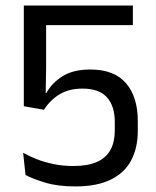

<svg xmlns="http://www.w3.org/2000/svg" viewBox="-20 -659 561 690"><path d="M250.8 11Q187.9 11 142.5 -2.7Q97.2 -16.3 71.7 -30.2L63.1 -110Q84.9 -97.7 112.6 -86.8Q140.3 -76 173.2 -69.2Q206.1 -62.4 243.7 -62.4Q296.2 -62.4 329 -77.3Q361.8 -92.2 377.2 -120.8Q392.5 -149.3 392.5 -189.6V-221.1Q392.5 -277.5 364.4 -309.1Q336.3 -340.6 276.5 -340.6Q228.5 -340.6 194.6 -320.4Q160.7 -300.1 137.9 -264.5L65.6 -277.2V-639H457.5V-568.6H145.7V-415.5L144.2 -324.2L146.5 -324.7Q166.7 -361.2 205 -385.2Q243.4 -409.2 304.3 -409.2Q390.5 -409.2 432.8 -360Q475.2 -310.8 475.2 -223.7V-188.7Q475.2 -127.5 451.4 -82.6Q427.6 -37.7 377.9 -13.4Q328.3 11 250.8 11Z"/></svg>

Font: Anek Gurmukhi Medium
Style: Regular
Weight: 500
Designer: Sarang Kulkarni (Gurmukhi), Yesha Goshar (Latin)
Foundry: Ek Type
Version: Version 1.003